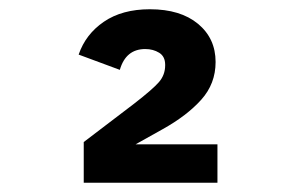

<svg xmlns="http://www.w3.org/2000/svg" viewBox="-20 -724 640 415"><path d="M450 -329H161V-417L270 -500Q310 -531 323.5 -546.5Q337 -562 337 -583V-584Q337 -602 324 -610Q311 -618 294 -618Q252 -618 239 -573L150 -606Q165 -650 204.5 -677Q244 -704 304 -704Q370 -704 408 -672.5Q446 -641 446 -590Q446 -543 415 -508.5Q384 -474 332 -445L273 -412H450Z"/></svg>

Font: iA Writer Duo S
Style: Bold
Weight: 700
Designer: Mike Abbink, Paul van der Laan, Pieter van Rosmalen, Oliver Reichenstein
Foundry: Bold Monday and Information Architects Inc.
Version: Version 2.000